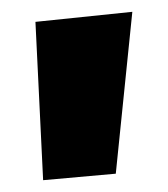

<svg xmlns="http://www.w3.org/2000/svg" viewBox="-20 -766 284 325"><path d="M53 -461 40 -729 204 -746 176 -472Z"/></svg>

Font: Marhey
Style: Bold
Weight: 700
Designer: Nur Syamsi & Bustanul Arifin
Foundry: Namelatype
Version: Version 1.000